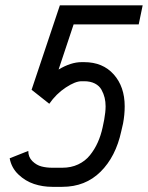

<svg xmlns="http://www.w3.org/2000/svg" viewBox="-20 -704 567 736"><path d="M384.8 -296.4Q384.8 -314 381.1 -329.3Q377.4 -344.7 369.1 -359.9Q360.8 -375 343.8 -383.8Q326.7 -392.6 302.7 -392.6H292.5Q268.6 -392.6 231.9 -368.4Q195.3 -344.2 168.9 -306.2L101.1 -359.9L209.5 -683.6H526.9L511.7 -610.4H262.2L204.6 -437.5Q252 -465.8 292.5 -465.8H302.7Q374 -465.8 416 -418.7Q458 -371.6 458 -296.4Q458 -263.7 451.7 -230.5L444.8 -200.7Q423.8 -103.5 365.5 -45.7Q307.1 12.2 218.8 12.2H180.2Q143.6 12.2 110.4 1.2Q77.1 -9.8 50.5 -35.2Q23.9 -60.5 17.1 -97.2L88.4 -125.5Q88.4 -101.6 104.2 -86.2Q120.1 -70.8 139.2 -65.9Q158.2 -61 180.2 -61H218.8Q252.4 -61 279.5 -73.7Q306.6 -86.4 324.7 -108.9Q342.8 -131.3 354.7 -158Q366.7 -184.6 373.5 -216.3L379.4 -245.1Q384.8 -274.9 384.8 -296.4Z"/></svg>

Font: Anka/Coder Condensed
Style: Italic
Weight: 400
Width: 4
Italic angle: -12°
Monospace: yes
Version: Version 001.100